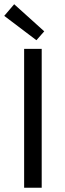

<svg xmlns="http://www.w3.org/2000/svg" viewBox="-24 -887 307 907"><path d="M90 0V-656H173V0ZM148 -697 -4 -812 43 -867 185 -739Z"/></svg>

Font: Toshiba Sans
Style: Regular
Weight: 400
Designer: Paul D. Hunt
Foundry: Toshiba Corporation
Version: Version 2.020;PS 2.0;hotconv 1.0.86;makeotf.lib2.5.63406